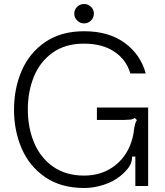

<svg xmlns="http://www.w3.org/2000/svg" viewBox="-20 -929 823 959"><path d="M50 -381Q50 -487 88.5 -576Q127 -665 206 -719Q285 -773 400 -773Q523 -773 602.5 -715Q682 -657 708 -562H631Q611 -631 551 -671Q491 -711 399 -711Q306 -711 243 -666Q180 -621 149.5 -546.5Q119 -472 119 -383Q119 -291 150.5 -216Q182 -141 245.5 -96.5Q309 -52 400 -52Q491 -52 556 -103.5Q621 -155 643 -244Q645 -251 646 -258.5Q647 -266 648 -272Q654 -319 664 -329L653 -340Q645 -333 629.5 -331.5Q614 -330 600.5 -330Q587 -330 583 -330H464V-392H720V0H656V-147H640Q640 -117 623.5 -94Q607 -71 580 -49Q545 -21 496.5 -5.5Q448 10 401 10Q285 10 206 -44Q127 -98 88.5 -187Q50 -276 50 -381ZM351 -861Q351 -881 365.5 -895Q380 -909 400 -909Q420 -909 434.5 -895Q449 -881 449 -861Q449 -841 434.5 -826.5Q420 -812 400 -812Q380 -812 365.5 -826.5Q351 -841 351 -861Z"/></svg>

Font: Open Sauce Sans Light
Style: Regular
Weight: 300
Designer: Alfredo Marco Pradil
Foundry: Creative Sauce Fz LLC
Version: Version 1.477